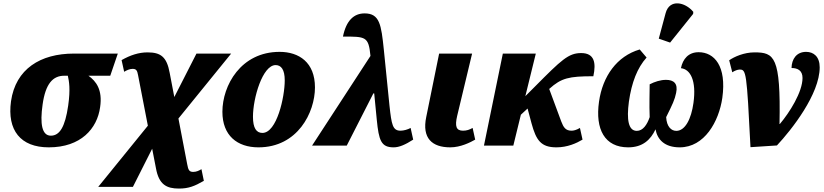

<svg xmlns="http://www.w3.org/2000/svg" viewBox="-20 -848 4798 1118"><path d="M264 10C451 10 546 -99 563 -224C578 -325 540 -375 495 -407H622L666 -536H410C216 -536 71 -447 44 -258C21 -90 99 10 264 10ZM276 -58C224 -58 212 -127 228 -239C245 -361 288 -407 354 -407H375C382 -375 391 -330 377 -233C359 -108 327 -58 276 -58Z M552 240H754L866 18L888 131C905 227 950 250 1022 250C1078 250 1113 236 1167 205L1153 137C1140 145 1124 153 1105 153C1082 153 1076 142 1070 108L1019 -158L1326 -536H1124L995 -283L968 -424C951 -517 916 -543 839 -543C788 -543 739 -527 688 -498L703 -430C716 -438 734 -447 752 -447C774 -447 779 -437 784 -410L841 -116Z M1485 10C1713 10 1814 -193 1814 -339C1814 -485 1721 -546 1608 -546C1382 -546 1275 -350 1275 -197C1275 -59 1361 10 1485 10ZM1508 -74C1473 -74 1453 -102 1453 -168C1453 -277 1509 -469 1585 -469C1617 -469 1638 -443 1638 -380C1638 -283 1592 -74 1508 -74Z M1797 0H1999L2154 -304H2159L2174 -150C2186 -30 2199 10 2272 10C2305 10 2341 -6 2386 -35L2371 -103C2355 -94 2331 -87 2312 -87C2266 -87 2260 -123 2248 -232L2215 -559C2200 -704 2191 -770 2103 -770C2041 -770 1996 -729 1977 -635C2109 -635 2126 -636 2137 -524V-522Z M2602 10C2662 10 2719 -19 2747 -35L2732 -103C2714 -93 2698 -87 2676 -87C2636 -87 2628 -113 2642 -173L2729 -536H2537L2462 -167C2436 -43 2496 10 2602 10Z M2798 0H2969L3013 -180L3052 -216L3075 -130C3102 -31 3130 10 3220 10C3284 10 3337 -14 3372 -35L3357 -103C3335 -90 3319 -87 3308 -87C3273 -87 3261 -107 3248 -141L3178 -330L3179 -331C3249 -394 3293 -404 3435 -404C3452 -483 3441 -539 3364 -539C3290 -539 3249 -499 3096 -345L3039 -288L3100 -536H2908Z M3882 -600 4016 -767 4017 -779C3970 -836 3879 -856 3856 -772L3816 -623ZM3468 -256C3445 -95 3501 10 3638 10C3723 10 3769 -35 3797 -95C3808 -35 3850 10 3938 10C4082 10 4166 -140 4186 -278C4212 -464 4139 -544 4048 -544C3989 -544 3956 -505 3945 -451C4000 -445 4036 -379 4018 -249C4005 -154 3969 -86 3918 -86C3889 -86 3862 -110 3859 -166C3897 -242 3909 -268 3917 -307C3929 -362 3903 -383 3858 -383C3826 -383 3792 -372 3763 -357C3763 -313 3760 -240 3763 -166C3748 -122 3724 -86 3688 -86C3639 -86 3628 -151 3642 -256C3658 -368 3691 -453 3745 -513L3705 -560C3572 -521 3489 -404 3468 -256Z M4226 -497 4244 -427C4257 -436 4275 -443 4287 -443C4325 -443 4328 -430 4350 9L4504 -1C4590 -93 4753 -300 4753 -456C4753 -518 4718 -546 4674 -546C4618 -546 4590 -504 4589 -452C4624 -452 4653 -438 4653 -394C4653 -312 4577 -192 4521 -126H4519C4527 -520 4488 -543 4373 -543C4313 -543 4256 -518 4226 -497Z"/></svg>

Font: Noto Serif SemiCondensed Black
Style: Italic
Weight: 900
Width: 4
Italic angle: -12°
Designer: Monotype Design Team
Foundry: Monotype Imaging Inc.
Version: Version 2.014